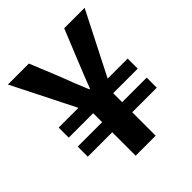

<svg xmlns="http://www.w3.org/2000/svg" viewBox="-197 -852 984 984"><g transform="rotate(-45 295.0 -360.5)"><path d="M222 0H367V-170H545V-243H367V-308H545V-381H400L573 -721H425L359 -559C339 -510 319 -460 299 -408H295C273 -459 254 -509 235 -559L169 -721H17L188 -381H45V-308H222V-243H45V-170H222Z"/></g></svg>

Font: Noto Sans TC
Style: Bold
Weight: 700
Designer: Ryoko NISHIZUKA 西塚涼子 (kana, bopomofo & ideographs); Paul D. Hunt (Latin, Greek & Cyrillic); Sandoll Communications 산돌커뮤니
Foundry: Adobe
Version: Version 2.004;hotconv 1.0.118;makeotfexe 2.5.65603